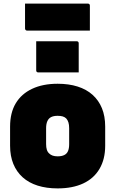

<svg xmlns="http://www.w3.org/2000/svg" viewBox="-20 -1029 640 1066"><path d="M300 -564Q362 -564 411 -548.5Q460 -533 494 -502.5Q528 -472 546 -428Q564 -384 564 -326V-220Q564 -145 532.5 -91.5Q501 -38 442 -10.5Q383 17 300 17Q238 17 189 1.5Q140 -14 106 -44.5Q72 -75 54 -119Q36 -163 36 -220V-326Q36 -403 67.5 -455.5Q99 -508 158.5 -536Q218 -564 300 -564ZM300 -386Q278 -386 264 -379Q250 -372 243 -356.5Q236 -341 236 -317V-229Q236 -211 240 -198Q244 -185 253 -177Q261 -169 272.5 -165Q284 -161 300 -161Q322 -161 336.5 -168Q351 -175 357.5 -190Q364 -205 364 -229V-317Q364 -336 360 -349Q356 -362 348 -371Q340 -379 328.5 -382.5Q317 -386 300 -386ZM181 -800Q202 -800 231.5 -800Q261 -800 293.5 -800Q326 -800 355.5 -800Q385 -800 406 -800Q411 -800 414 -797Q417 -794 417 -789V-627Q396 -627 366.5 -627Q337 -627 304.5 -627Q272 -627 242.5 -627Q213 -627 192 -627Q187 -627 184 -630Q181 -633 181 -638ZM119 -1009H468Q473 -1009 476 -1006Q479 -1003 479 -998Q479 -979 479 -954Q479 -929 479 -904Q479 -879 479 -859H130Q127 -859 124.5 -860.5Q122 -862 120.5 -864.5Q119 -867 119 -870Q119 -890 119 -915Q119 -940 119 -965Q119 -990 119 -1009Z"/></svg>

Font: Recursive Black
Style: Regular
Weight: 900
Version: Version 1.085